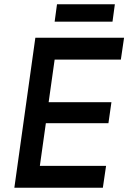

<svg xmlns="http://www.w3.org/2000/svg" viewBox="-20 -876 599 896"><path d="M47 0 145 -700H559L544 -598H235L207 -399H500L486 -301H194L166 -102H475L460 0ZM235 -775 246 -856H516L505 -775Z"/></svg>

Font: Finlandica Medium
Style: Italic
Weight: 500
Italic angle: -8°
Designer: Niklas Ekholm, Juho Hiilivirta, Jaakko Suomalainen
Foundry: Helsinki Type Studio
Version: Version 1.063